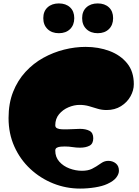

<svg xmlns="http://www.w3.org/2000/svg" viewBox="-20 -1088 814 1122"><path d="M448 14Q366 14 291 -16Q216 -46 157 -101Q98 -156 64 -231.5Q30 -307 30 -398Q30 -484 56.5 -551Q83 -618 129 -668Q175 -718 233 -750Q291 -782 354.5 -798Q418 -814 480 -814Q556 -814 620 -790Q684 -766 723 -718Q762 -670 762 -596Q762 -560 742.5 -525Q723 -490 687 -467.5Q651 -445 603 -445Q575 -445 550.5 -452.5Q526 -460 500.5 -467.5Q475 -475 445 -475Q413 -475 380 -461Q347 -447 325 -420.5Q303 -394 303 -356Q303 -343 314.5 -338Q326 -333 341 -332.5Q356 -332 368 -332Q389 -332 408.5 -333.5Q428 -335 447 -335Q481 -335 503 -323.5Q525 -312 525 -280Q525 -248 503 -236.5Q481 -225 447 -225Q426 -225 404 -228.5Q382 -232 358 -232Q348 -232 335 -231Q322 -230 312.5 -225Q303 -220 303 -208Q303 -170 326.5 -143.5Q350 -117 386 -103.5Q422 -90 459 -90Q494 -90 517.5 -101.5Q541 -113 572 -135Q592 -149 616 -148Q640 -147 657.5 -132.5Q675 -118 675 -90Q675 -71 659.5 -50.5Q644 -30 607 -13Q579 0 535.5 7Q492 14 448 14ZM551 -894Q510 -894 485 -918Q460 -942 460 -982Q460 -1022 485 -1045Q510 -1068 551 -1068Q592 -1068 616.5 -1045Q641 -1022 641 -982Q641 -942 616.5 -918Q592 -894 551 -894ZM324 -894Q283 -894 258 -918Q233 -942 233 -982Q233 -1022 258 -1045Q283 -1068 324 -1068Q365 -1068 389.5 -1045Q414 -1022 414 -982Q414 -942 389.5 -918Q365 -894 324 -894Z"/></svg>

Font: Matemasie
Style: Regular
Weight: 400
Designer: Adam Yeo
Version: Version 1.001; ttfautohint (v1.8.4.7-5d5b)